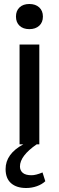

<svg xmlns="http://www.w3.org/2000/svg" viewBox="-20 -723 294 962"><path d="M60 -640Q60 -669 78 -686Q96 -703 127 -703Q158 -703 176.5 -686Q195 -669 195 -640Q195 -611 176.5 -594Q158 -577 127 -577Q96 -577 78 -594Q60 -611 60 -640ZM207 185Q190 201 164.5 210Q139 219 111 219Q63 219 35.5 195Q8 171 8 124Q8 48 97 0H78V-500H177V0H164Q80 58 80 111Q80 131 94 143Q108 155 138 155Q160 155 193 141Z"/></svg>

Font: Sarabun Medium
Style: Regular
Weight: 500
Designer: Suppakit Chalermlarp | Katatrad Co.,Ltd.
Foundry: Cadson Demak Co.,Ltd.
Version: Version 1.000; ttfautohint (v1.6)